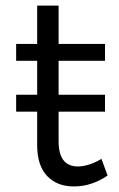

<svg xmlns="http://www.w3.org/2000/svg" viewBox="-20 -668 430 691"><path d="M345.2 -96.2 367.2 -36.1Q309.1 2.9 248 2.9Q187 3.9 150.4 -33.7Q113.8 -71.3 113.8 -146V-266.1H38.1V-327.1H113.8V-449.2H38.1V-509.8H113.8V-647.9H190.9V-509.8H357.9V-449.2H190.9V-327.1H357.9V-266.1H190.9V-159.2Q190.9 -68.8 261.2 -68.8Q301.8 -70.3 345.2 -96.2Z"/></svg>

Font: Montserrat-Arabic Light
Style: Regular
Weight: 300
Designer: Mohamed Gaber
Foundry: Kief Type Foundry
Version: Version 5.008;PS 005.008;hotconv 1.0.88;makeotf.lib2.5.64775